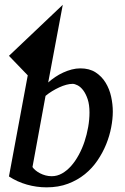

<svg xmlns="http://www.w3.org/2000/svg" viewBox="-20 -785 532 817"><path d="M360.8 -306.2Q360.8 -339.8 353 -363Q345.2 -386.2 334 -400.9Q322.8 -415.5 310.3 -421.9Q297.9 -428.2 289.1 -428.2Q276.9 -428.2 262.2 -424.3Q247.6 -420.4 232.2 -413.3Q216.8 -406.2 201.7 -397Q186.5 -387.7 173.8 -377L118.2 -74.2Q123 -66.9 131.3 -60.1Q139.6 -53.2 150.4 -47.6Q161.1 -42 173.8 -38.6Q186.5 -35.2 200.2 -35.2Q223.1 -35.2 243.9 -46.9Q264.6 -58.6 282.5 -78.6Q300.3 -98.6 314.9 -125.5Q329.6 -152.3 339.6 -182.4Q349.6 -212.4 355.2 -244.4Q360.8 -276.4 360.8 -306.2ZM460 -310.1Q460 -278.8 453.1 -242.9Q446.3 -207 431.9 -171.4Q417.5 -135.7 395 -102.5Q372.6 -69.3 341.3 -43.9Q310.1 -18.6 269.5 -3.2Q229 12.2 178.2 12.2Q135.7 12.2 94.5 0.5Q53.2 -11.2 18.1 -34.2L98.1 -464.4L18.1 -547.4L247.1 -764.6L185.1 -434.1Q198.7 -446.3 215.1 -457.3Q231.4 -468.3 249 -476.3Q266.6 -484.4 285.2 -489.3Q303.7 -494.1 321.8 -494.1Q360.4 -494.1 386.7 -477.1Q413.1 -460 429.4 -433.1Q445.8 -406.2 452.9 -373.8Q460 -341.3 460 -310.1Z"/></svg>

Font: Charis SIL
Style: Italic
Weight: 400
Italic angle: -11°
Foundry: SIL International
Version: Version 4.112